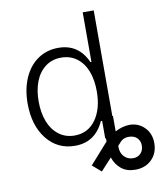

<svg xmlns="http://www.w3.org/2000/svg" viewBox="-99 -806 921 1090"><g transform="rotate(-10 362.0 -261.0)"><path d="M279.5 11.4Q179 11.4 117 -66.6Q55 -144.5 55 -271.3Q55 -354.4 83.3 -418.5Q111.5 -482.6 162.8 -517.8Q214.1 -552.9 280.5 -552.9Q397.7 -552.9 447.1 -441.4H452.8V-727.3H516.3V-118.3H519.9V-29.1Q561.8 -51.5 603.7 -52.2Q654.1 -51.8 689.1 -16.9Q724.1 18.1 724.4 74.2Q724.1 131.7 687.7 168.1Q651.3 204.5 592.7 204.5Q543 204.5 511.5 178.4Q480.1 152.3 467 111.9L403.1 181.5L352.6 137.8L454.5 23.1Q455.3 22.4 456.7 20.8Q458.1 19.2 458.8 18.1V0H454.5V-101.2H447.1Q396.3 11.4 279.5 11.4ZM286.9 -46.5Q364.7 -46.5 409.3 -109Q453.8 -171.5 453.8 -272.4Q453.8 -338.1 434.7 -388.1Q415.5 -438.2 377.3 -466.8Q339.1 -495.4 286.9 -495.4Q233.7 -495.4 195.1 -465.6Q156.6 -435.7 137.6 -385.8Q118.6 -335.9 118.6 -272.4Q118.6 -208.1 137.6 -157.5Q156.6 -106.9 195.3 -76.7Q234 -46.5 286.9 -46.5ZM519.9 54.3V58.2Q519.5 95.2 540.3 116.7Q561.1 138.1 591.3 138.1Q618.6 138.1 635.3 120.6Q652 103 652 75.6Q652 52.2 639.2 36.2Q626.4 20.2 605.1 16Q557.9 7.1 532.3 40.8Z"/></g></svg>

Font: Inter Light BETA
Style: Regular
Weight: 300
Designer: Rasmus Andersson
Foundry: rsms
Version: Version 3.011;git-f93a4a705